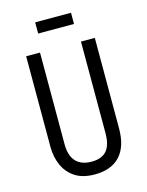

<svg xmlns="http://www.w3.org/2000/svg" viewBox="-123 -891 750 978"><g transform="rotate(-15 252.0 -401.5)"><path d="M254 12Q190 12 150 -14.5Q110 -41 90.5 -85Q71 -129 71 -183V-660H144V-177Q144 -116 172.5 -85.5Q201 -55 255 -55Q308 -55 334 -84.5Q360 -114 360 -177V-660H433V-183Q433 -87 387 -37.5Q341 12 254 12ZM160 -756V-815H349V-756Z"/></g></svg>

Font: Bricolage Grotesque 12pt Condensed Light
Style: Regular
Weight: 300
Width: 3
Designer: Mathieu Triay
Foundry: Atelier Triay
Version: Version 1.001; ttfautohint (v1.8.4.7-5d5b);gftools[0.9.33.de